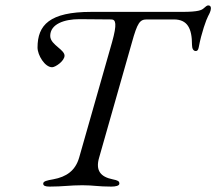

<svg xmlns="http://www.w3.org/2000/svg" viewBox="-20 -686 801 711"><path d="M164 5C214 5 238 0 285 0C327 0 342 5 392 5C408 5 422 2 422 -6C422 -15 417 -18 397 -22C353 -31 333 -54 347 -102L468 -527C489 -603 498 -614 524 -614H624C674 -614 691 -581 691 -520C691 -506 696 -497 705 -497C710 -497 714 -500 716 -511C726 -565 744 -614 751 -627C755 -634 761 -646 761 -655C761 -661 759 -666 751 -666C746 -666 741 -661 734 -655C727 -649 716 -642 655 -642H318C163 -642 119 -593 119 -510C119 -482 146 -437 173 -437C185 -437 219 -460 219 -480C219 -490 208 -500 196 -510C182 -522 166 -535 166 -553C166 -597 218 -615 274 -615L392 -614C409 -614 414 -598 395 -530L273 -102C259 -54 226 -31 177 -22C154 -18 140 -15 140 -6C140 2 148 5 164 5Z"/></svg>

Font: EB Garamond
Style: Italic
Weight: 400
Italic angle: -17.2°
Designer: Georg Duffner and Octavio Pardo
Foundry: Georg Duffner
Version: Version 1.000;PS 001.000;hotconv 1.0.88;makeotf.lib2.5.64775